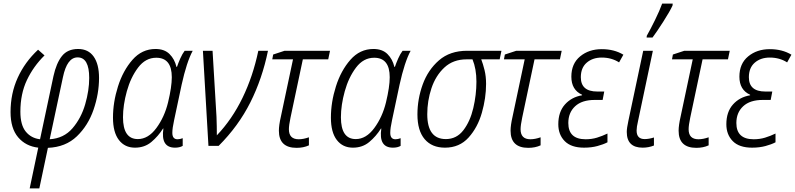

<svg xmlns="http://www.w3.org/2000/svg" viewBox="-20 -816 4447 1074"><path d="M200 238 248 11Q347 7 410 -53.5Q473 -114 503.5 -203Q534 -292 534 -380Q534 -457 504 -499.5Q474 -542 417 -542Q358 -542 326.5 -502.5Q295 -463 279 -390L204 -37Q154 -43 124 -80Q94 -117 94 -191Q94 -291 130.5 -368Q167 -445 229 -506L193 -538Q119 -469 79 -381Q39 -293 39 -189Q39 -98 81.5 -48Q124 2 194 10L146 238ZM332 -384Q355 -495 414 -495Q479 -495 479 -380Q479 -310 456.5 -232.5Q434 -155 385.5 -98.5Q337 -42 258 -37Z M892 -97H894Q878 10 959 10Q985 10 1002 0V-43Q987 -37 973 -37Q944 -37 944 -73Q944 -99 954 -144L996 -342Q1024 -469 1058 -532H1013Q1000 -515 988.5 -489Q977 -463 970 -442H967Q957 -485 928.5 -513.5Q900 -542 850 -542Q774 -542 721 -481.5Q668 -421 640 -332.5Q612 -244 612 -158Q612 -76 645 -33Q678 10 735 10Q789 10 827 -22Q865 -54 892 -97ZM668 -160Q668 -228 689.5 -305.5Q711 -383 752.5 -438Q794 -493 854 -493Q941 -493 941 -384Q941 -330 920 -243Q900 -161 854.5 -99.5Q809 -38 751 -38Q668 -38 668 -160Z M1203 0Q1314 -111 1380.5 -243.5Q1447 -376 1479 -532H1425Q1395 -389 1336.5 -268.5Q1278 -148 1193 -59Q1193 -84 1192.5 -109.5Q1192 -135 1191 -163L1169 -532H1115L1146 0Z M1708 -3V-48Q1677 -37 1651 -37Q1596 -37 1596 -93Q1596 -115 1605 -158L1674 -484H1816L1826 -532H1572L1508 -511L1503 -484H1619L1551 -163Q1540 -115 1540 -85Q1540 11 1639 11Q1678 11 1708 -3Z M2111 -97H2113Q2097 10 2178 10Q2204 10 2221 0V-43Q2206 -37 2192 -37Q2163 -37 2163 -73Q2163 -99 2173 -144L2215 -342Q2243 -469 2277 -532H2232Q2219 -515 2207.5 -489Q2196 -463 2189 -442H2186Q2176 -485 2147.5 -513.5Q2119 -542 2069 -542Q1993 -542 1940 -481.5Q1887 -421 1859 -332.5Q1831 -244 1831 -158Q1831 -76 1864 -33Q1897 10 1954 10Q2008 10 2046 -22Q2084 -54 2111 -97ZM1887 -160Q1887 -228 1908.5 -305.5Q1930 -383 1971.5 -438Q2013 -493 2073 -493Q2160 -493 2160 -384Q2160 -330 2139 -243Q2119 -161 2073.5 -99.5Q2028 -38 1970 -38Q1887 -38 1887 -160Z M2699 -347Q2699 -389 2690.5 -423.5Q2682 -458 2672 -484H2775L2785 -532H2593Q2497 -532 2435.5 -478.5Q2374 -425 2344.5 -343.5Q2315 -262 2315 -176Q2315 -85 2355.5 -37.5Q2396 10 2469 10Q2550 10 2601 -46.5Q2652 -103 2675.5 -185.5Q2699 -268 2699 -347ZM2370 -177Q2370 -252 2393.5 -322.5Q2417 -393 2466 -438.5Q2515 -484 2590 -484H2623Q2645 -431 2645 -359Q2645 -286 2627.5 -211.5Q2610 -137 2572 -87.5Q2534 -38 2474 -38Q2370 -38 2370 -177Z M3004 -3V-48Q2973 -37 2947 -37Q2892 -37 2892 -93Q2892 -115 2901 -158L2970 -484H3112L3122 -532H2868L2804 -511L2799 -484H2915L2847 -163Q2836 -115 2836 -85Q2836 11 2935 11Q2974 11 3004 -3Z M3378 -20V-69Q3349 -55 3319.5 -46Q3290 -37 3256 -37Q3159 -37 3159 -128Q3159 -186 3197 -221.5Q3235 -257 3307 -257H3351L3360 -304H3321Q3229 -304 3229 -384Q3229 -437 3262 -465.5Q3295 -494 3346 -494Q3401 -494 3443 -467L3467 -510Q3416 -541 3346 -541Q3274 -541 3225 -500.5Q3176 -460 3176 -387Q3176 -313 3236 -286V-283Q3177 -273 3140 -231.5Q3103 -190 3103 -121Q3103 -63 3139 -26.5Q3175 10 3247 10Q3288 10 3321.5 1Q3355 -8 3378 -20Z M3630 -606Q3654 -638 3691 -696Q3728 -754 3742 -785L3743 -796H3684Q3670 -757 3644 -704Q3618 -651 3598 -616L3597 -606ZM3638 -2V-47Q3610 -38 3586 -38Q3541 -38 3541 -86Q3541 -105 3549 -139L3632 -532H3578L3495 -140Q3486 -99 3486 -78Q3486 10 3575 10Q3608 10 3638 -2Z M3944 -3V-48Q3913 -37 3887 -37Q3832 -37 3832 -93Q3832 -115 3841 -158L3910 -484H4052L4062 -532H3808L3744 -511L3739 -484H3855L3787 -163Q3776 -115 3776 -85Q3776 11 3875 11Q3914 11 3944 -3Z M4318 -20V-69Q4289 -55 4259.5 -46Q4230 -37 4196 -37Q4099 -37 4099 -128Q4099 -186 4137 -221.5Q4175 -257 4247 -257H4291L4300 -304H4261Q4169 -304 4169 -384Q4169 -437 4202 -465.5Q4235 -494 4286 -494Q4341 -494 4383 -467L4407 -510Q4356 -541 4286 -541Q4214 -541 4165 -500.5Q4116 -460 4116 -387Q4116 -313 4176 -286V-283Q4117 -273 4080 -231.5Q4043 -190 4043 -121Q4043 -63 4079 -26.5Q4115 10 4187 10Q4228 10 4261.5 1Q4295 -8 4318 -20Z"/></svg>

Font: Noto Sans UI SemiCondensed Light
Style: Italic
Weight: 300
Width: 4
Designer: Monotype Design Team
Foundry: Monotype Imaging Inc.
Version: 1.001